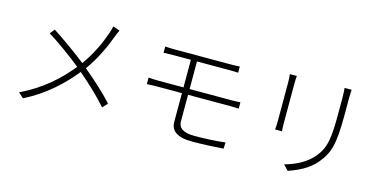

<svg xmlns="http://www.w3.org/2000/svg" viewBox="-74 -1147 3149 1579"><g transform="rotate(15 1500.0 -358.0)"><path d="M274 -594 241 -554C333 -498 456 -407 531 -346C432 -224 305 -106 123 -20L167 19C344 -69 474 -194 570 -313C659 -237 739 -163 815 -77L854 -119C782 -200 693 -278 603 -354C675 -452 729 -568 763 -661C770 -680 781 -708 790 -724L732 -744C728 -724 720 -697 714 -681C683 -592 636 -487 563 -387C488 -447 364 -536 274 -594Z M1121 -413V-357C1147 -359 1182 -360 1206 -360H1419V-115C1419 -45 1468 3 1600 3C1697 3 1783 -2 1868 -8L1870 -61C1782 -51 1703 -47 1605 -47C1506 -47 1471 -84 1471 -132V-360H1829C1851 -360 1882 -359 1903 -358V-412C1882 -410 1849 -409 1828 -409H1471V-644H1744C1779 -644 1800 -643 1822 -642V-695C1801 -693 1777 -692 1744 -692C1680 -692 1335 -692 1273 -692C1240 -692 1212 -693 1187 -695V-642C1212 -643 1240 -644 1273 -644H1419V-409H1206C1182 -409 1147 -410 1121 -413Z M2760 -748H2700C2702 -726 2704 -699 2704 -670C2704 -639 2704 -562 2704 -530C2704 -322 2693 -237 2620 -150C2557 -76 2469 -36 2382 -12L2424 32C2497 7 2595 -34 2659 -115C2730 -203 2757 -274 2757 -529C2757 -560 2757 -637 2757 -670C2757 -699 2758 -726 2760 -748ZM2295 -741H2236C2238 -724 2240 -689 2240 -672C2240 -650 2240 -374 2240 -341C2240 -312 2238 -284 2236 -270H2295C2293 -285 2292 -315 2292 -340C2292 -374 2292 -650 2292 -672C2292 -691 2293 -724 2295 -741Z"/></g></svg>

Font: Noto Sans KR Light
Style: Regular
Weight: 300
Designer: Ryoko NISHIZUKA 西塚涼子 (kana, bopomofo & ideographs); Paul D. Hunt (Latin, Greek & Cyrillic); Sandoll Communications 산돌커뮤니
Foundry: Adobe
Version: Version 2.004;hotconv 1.0.118;makeotfexe 2.5.65603